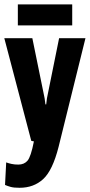

<svg xmlns="http://www.w3.org/2000/svg" viewBox="-21 -662 417 893"><path d="M2.4 198.2Q15.1 203.6 29.3 207.5Q43.5 211.4 70.3 211.4Q135.7 211.4 179.7 171.1Q223.6 130.9 251.5 21L376.5 -484.4H253.9L203.1 -233.4Q199.7 -219.2 197.3 -204.6Q194.8 -189.9 193.8 -176.3H190.4Q189 -189.9 186.5 -204.8Q184.1 -219.7 180.7 -233.4L129.4 -484.4H-1L124.5 -6.8L136.7 -4.4Q122.6 67.4 106.9 85.4Q91.3 103.5 64 103.5Q45.9 103.5 32 100.3Q18.1 97.2 7.8 93.3ZM314.9 -641.6H62V-543.9H314.9Z"/></svg>

Font: Roboto Flex
Style: wght 700 wdth 25 opsz 34 GRAD 0.00 slnt 0.00 XTRA 468 XOPQ 96 YOPQ 79 YTLC 514 YTUC 712 YTAS 750 YTDE -203.00 YTFI 738
Weight: 700
Width: 1
Designer: Berlow after Robertson
Foundry: Google
Version: Version 3.100